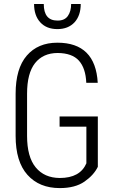

<svg xmlns="http://www.w3.org/2000/svg" viewBox="-20 -936 582 966"><path d="M280.8 -40.5Q382.8 -40.5 414.6 -114.3V-298.8H279.8V-350.1H472.2V-96.7Q452.1 -55.2 405.3 -22.5Q358.4 10.3 280.8 10.3Q177.7 10.3 118.2 -56.2Q58.6 -122.6 58.6 -252.4V-463.9Q58.6 -591.3 114.7 -656.2Q170.9 -721.2 268.6 -721.2Q460.4 -721.2 471.7 -519.5H414.1Q411.1 -592.8 377 -630.9Q342.8 -668.9 269.5 -669.4Q196.3 -668.9 156.2 -618.2Q116.2 -567.4 116.2 -464.8V-252.4Q116.2 -146.5 159.7 -93.8Q203.1 -41 280.8 -40.5ZM200.2 -916Q200.2 -832.5 269 -832.5Q304.7 -832 321.3 -855.5Q337.9 -878.9 337.9 -916H386.2Q386.2 -857.9 355 -823.7Q323.2 -789.6 268.6 -789.6Q213.9 -789.6 182.6 -823.7Q151.4 -857.9 151.4 -916Z"/></svg>

Font: RobotoCondensed-Light
Style: Light
Weight: 300
Designer: Google
Version: Version 1.200311; 2013